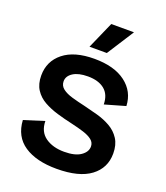

<svg xmlns="http://www.w3.org/2000/svg" viewBox="-162 -1011 979 1135"><g transform="rotate(20 327.0 -443.5)"><path d="M328 14Q200 14 124.5 -36.5Q49 -87 43 -189L170 -229Q171 -162 217.5 -129Q264 -96 336 -96Q404 -96 439.5 -120.5Q475 -145 475 -179Q475 -204 455 -220Q435 -236 400.5 -247Q366 -258 322 -268Q272 -279 225 -293Q178 -307 139.5 -328.5Q101 -350 78 -385.5Q55 -421 55 -474Q55 -564 123.5 -619Q192 -674 318 -674Q443 -674 514.5 -620Q586 -566 590 -476L461 -439Q460 -501 422 -532Q384 -563 317 -563Q258 -563 224.5 -541.5Q191 -520 191 -487Q191 -459 213.5 -441.5Q236 -424 274 -413Q312 -402 357 -392Q399 -382 444 -369.5Q489 -357 527.5 -335Q566 -313 589.5 -276.5Q613 -240 613 -185Q613 -94 541 -40Q469 14 328 14ZM374 -731H265L340 -901H483Z"/></g></svg>

Font: Bricolage Grotesque 12pt Bricolage Grotesque 10pt Regular
Style: Bold
Weight: 700
Designer: Mathieu Triay
Foundry: Atelier Triay
Version: Version 1.001; ttfautohint (v1.8.4.7-5d5b);gftools[0.9.33.de